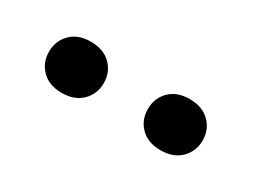

<svg xmlns="http://www.w3.org/2000/svg" viewBox="-27 -855 494 375"><g transform="rotate(30 220.0 -667.0)"><path d="M45.4 -667Q45.4 -691.4 61.8 -708Q78.1 -724.6 106.9 -724.6Q135.7 -724.6 152.3 -708Q168.9 -691.4 168.9 -667Q168.9 -642.6 152.3 -626Q135.7 -609.4 106.9 -609.4Q78.1 -609.4 61.8 -626Q45.4 -642.6 45.4 -667ZM268.6 -666.5Q268.6 -690.9 284.9 -707.5Q301.3 -724.1 330.1 -724.1Q358.9 -724.1 375.5 -707.5Q392.1 -690.9 392.1 -666.5Q392.1 -642.1 375.5 -625.5Q358.9 -608.9 330.1 -608.9Q301.3 -608.9 284.9 -625.5Q268.6 -642.1 268.6 -666.5Z"/></g></svg>

Font: Vazir Medium FD-UI
Style: Medium-FD-UI
Weight: 500
Designer: Saber Rastikerdar
Foundry: Saber Rastikerdar
Version: Version 30.1.0